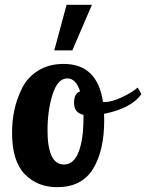

<svg xmlns="http://www.w3.org/2000/svg" viewBox="-20 -770 606 796"><path d="M30 -220Q30 -268 39.5 -313.5Q49 -359 71.5 -404.5Q94 -450 138.5 -477.5Q183 -505 244 -505Q384 -505 407 -347H414Q441 -347 481.5 -365Q522 -383 551 -407L566 -380Q526 -321 411 -298Q412 -289 412 -271Q412 -145 365.5 -69.5Q319 6 217 6Q135 6 82.5 -48Q30 -102 30 -220ZM177 -230Q177 -88 245 -88Q286 -88 306 -140Q326 -192 326 -279V-294Q287 -302 287 -344Q287 -383 312 -391Q295 -445 259 -445Q219 -445 198 -378.5Q177 -312 177 -230ZM205 -561 256 -750H361L280 -561Z"/></svg>

Font: Lobster Two
Style: Bold
Weight: 700
Designer: Pablo Impallari
Foundry: Pablo Impallari. www.impallari.com
Version: Version 1.006